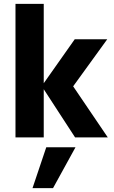

<svg xmlns="http://www.w3.org/2000/svg" viewBox="-20 -710 588 992"><path d="M206 0H60V-690H206V-280L366 -507H534L358 -264L537 0H368L206 -249ZM254 262H148L219 51H370Z"/></svg>

Font: Hind Siliguri
Style: Bold
Weight: 700
Designer: Jyotish Sonowal
Foundry: Indian Type Foundry
Version: Version 1.001;PS 1.0;hotconv 1.0.86;makeotf.lib2.5.63406; tt